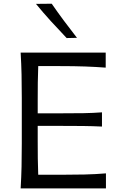

<svg xmlns="http://www.w3.org/2000/svg" viewBox="-20 -1040 665 1060"><path d="M94 0H564.9V-82.9Q508.1 -78 446.1 -76.6Q384.2 -75.2 315.3 -75.2H191Q189.2 -120.4 188.7 -165.2Q188.2 -210 188.2 -261.5V-345H314.2Q385.4 -345 438.1 -344.4Q490.8 -343.8 543 -341.3V-419.8Q493.7 -416.1 440.8 -415.2Q387.9 -414.4 315 -414.4H188.2V-486.2Q188.2 -538.7 188.7 -583.9Q189.2 -629.2 191.1 -675.1H307.9Q390.1 -675.1 450.5 -672.9Q510.9 -670.7 563.6 -666.6V-749.5H94Q97.7 -686.5 99 -628.2Q100.3 -569.8 100.3 -499.4V-248Q100.3 -178.5 99 -120.6Q97.7 -62.6 94 0ZM348 -829.9 404.9 -831.1Q368.2 -878.3 333 -925.4Q297.9 -972.6 265.5 -1019.5L178.6 -1018.6Q218 -970.3 260.7 -923.4Q303.5 -876.5 348 -829.9Z"/></svg>

Font: Pinar FD VF
Style: Regular
Weight: 300
Designer: Amin Abedi
Version: Version 2.000